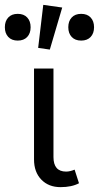

<svg xmlns="http://www.w3.org/2000/svg" viewBox="-57 -764 407 790"><path d="M148 -560 100 -567 121 -744 199 -733ZM55 -612Q41 -597 16 -597Q-9 -597 -23 -612Q-37 -627 -37 -652Q-37 -677 -23 -692Q-9 -707 16 -707Q41 -707 55 -692Q69 -677 69 -652Q69 -627 55 -612ZM316 -612Q302 -597 277 -597Q252 -597 238 -612Q224 -627 224 -652Q224 -677 238 -692Q252 -707 277 -707Q302 -707 316 -692Q330 -677 330 -652Q330 -627 316 -612ZM192 6Q143 6 113 -25Q83 -56 83 -108V-482H163V-118Q163 -58 215 -58Q231 -58 250 -66L268 -10Q238 6 192 6Z"/></svg>

Font: Cantarell
Style: Regular
Weight: 400
Designer: Dave Crossland, Nikolaus Waxweiler, Florian Fecher, Jacques Le Bailly, Eben Sorkin, Alexei Vanyashin, Alexios Zavras, Em
Version: Version 0.303